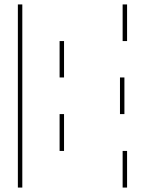

<svg xmlns="http://www.w3.org/2000/svg" viewBox="-20 -845 653 865"><path d="M532.5 -825H60.5V0H532.5V-165H248.5V-331H520.5V-496H248.5V-660H532.5ZM552.5 -825V-660H268.5V-496H540.5V-331H268.5V-165H552.5V0H80.5V-825Z"/></svg>

Font: Hussar Plate
Style: Regular
Weight: 700
Foundry: Cannot Into Space Fonts
Version: Version 0.798247